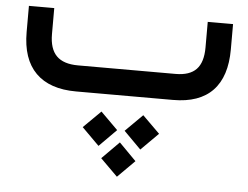

<svg xmlns="http://www.w3.org/2000/svg" viewBox="-49 -393 1018 789"><g transform="rotate(5 460.0 1.0)"><path d="M261.2 -107.4H664.1Q721.7 -107.4 749.3 -136.2Q776.9 -165 776.9 -226.1V-322.3V-332H786.6H871.6H881.3V-322.3V-227.5Q881.3 -115.2 826.2 -57.6Q771 0 662.6 0H262.7Q153.3 0 96.2 -57.1Q39.1 -114.3 39.1 -225.6V-323.7V-333.5H48.8H133.8H143.6V-323.7V-226.1Q143.6 -165.5 172.4 -136.5Q201.2 -107.4 261.2 -107.4ZM389.6 264.2 460.4 192.9 530.8 264.2 460.4 334.5ZM475.6 143.6 546.4 73.2 617.7 143.6 546.4 214.8ZM302.7 143.6 374 73.2 444.8 143.6 374 214.8Z"/></g></svg>

Font: Shabnam Medium FD-WOL
Style: Medium-FD-WOL
Weight: 500
Foundry: DejaVu fonts team - Redesigned by Saber Rastikerdar - Based on Vazir font
Version: Version 5.0.1